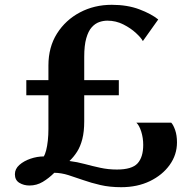

<svg xmlns="http://www.w3.org/2000/svg" viewBox="-20 -772 802 799"><path d="M484.5 7Q436.5 7 397.8 -2Q359 -11 326.5 -22.5Q294 -34 264.8 -43.2Q235.5 -52.5 206 -53Q183.5 -30.5 158 -15.2Q132.5 0 102.5 0Q79 0 60.5 -11.2Q42 -22.5 42 -47Q42 -69 60.5 -85.5Q79 -102 106.8 -111.5Q134.5 -121 162 -121Q167.5 -129 172 -146.2Q176.5 -163.5 179 -186.8Q181.5 -210 181.5 -235V-375.5H89.5V-438.5H181.5V-499.5Q181.5 -576 217.2 -632.5Q253 -689 312.8 -720.5Q372.5 -752 445 -752Q510 -752 559.8 -733.2Q609.5 -714.5 638.5 -691L574.5 -601Q568 -614 546.2 -634.2Q524.5 -654.5 493.5 -670.2Q462.5 -686 427 -686Q409.5 -686 392.5 -680Q375.5 -674 361.5 -658.2Q347.5 -642.5 339 -612.8Q330.5 -583 330.5 -535.5V-438.5H474.5V-375.5H330.5V-267.5Q330.5 -224 322.5 -193Q314.5 -162 300.5 -140.2Q286.5 -118.5 269 -102Q301 -98 332.5 -89.5Q364 -81 397.2 -73.8Q430.5 -66.5 466.5 -66.5Q529 -66.5 552.5 -92.2Q576 -118 576 -169Q576 -198 567.8 -224.2Q559.5 -250.5 547.5 -261.5H692.5Q701 -253 708.8 -231Q716.5 -209 716.5 -179.5Q716.5 -128 686.2 -85.8Q656 -43.5 603.8 -18.2Q551.5 7 484.5 7Z"/></svg>

Font: Merriweather 36pt
Style: Bold
Weight: 700
Designer: Eben Sorkin
Foundry: Eben Sorkin
Version: Version 2.100